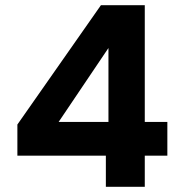

<svg xmlns="http://www.w3.org/2000/svg" viewBox="-20 -720 702 740"><path d="M388 0V-120H47V-240L369 -700H538V-250H625V-120H538V0ZM206 -250H398V-535Z"/></svg>

Font: DM Sans 16pt Black
Style: Regular
Weight: 900
Version: Version 4.004;gftools[0.9.30]